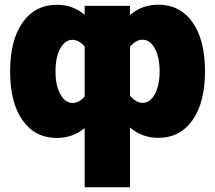

<svg xmlns="http://www.w3.org/2000/svg" viewBox="-20 -580 910 814"><path d="M22.9 -276.9Q22.9 -409.7 75.7 -484.6Q128.4 -559.6 221.7 -559.6Q288.6 -559.6 338.9 -517.6V-555.2H531.2V-516.1Q582 -560.1 650.4 -560.1Q743.7 -560.1 796.4 -485.4Q849.1 -410.6 849.1 -278.3Q849.1 -146 796.4 -70.8Q743.7 4.4 650.4 4.4Q582.5 4.4 531.2 -39.6V213.9H338.9V-37.1Q288.6 4.9 221.7 4.9Q128.4 4.9 75.7 -69.8Q22.9 -144.5 22.9 -276.9ZM584.5 -411.6Q555.7 -411.6 531.2 -381.8V-174.8Q556.2 -144 585 -144Q616.7 -144 636.7 -181.4Q656.7 -218.8 656.7 -277.8Q656.7 -337.4 636.5 -374.5Q616.2 -411.6 584.5 -411.6ZM215.3 -277.3Q215.3 -218.3 235.6 -180.9Q255.9 -143.6 287.6 -143.6Q315.4 -143.6 338.9 -170.9V-382.8Q314.5 -411.1 287.1 -411.1Q255.4 -411.1 235.4 -374Q215.3 -336.9 215.3 -277.3Z"/></svg>

Font: Estedad-FD Black
Style: Regular
Weight: 900
Designer: Amin Abedi
Version: Version 7.3